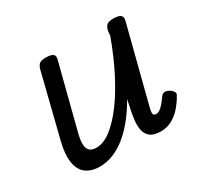

<svg xmlns="http://www.w3.org/2000/svg" viewBox="-117 -668 879 837"><g transform="rotate(-30 323.0 -250.0)"><path d="M167 15Q123 15 96.5 -5.5Q70 -26 64 -68.5Q58 -111 75 -175L152 -484Q158 -503 167.5 -509Q177 -515 197 -515Q226 -515 235 -506Q244 -497 238 -479L156 -159Q149 -132 148.5 -110.5Q148 -89 158.5 -76.5Q169 -64 195 -64Q230 -64 268.5 -93.5Q307 -123 346 -175.5Q385 -228 421.5 -299.5Q458 -371 489 -456L492 -484Q498 -503 507.5 -509Q517 -515 537 -515Q566 -515 575 -506Q584 -497 579 -479L483 -104Q478 -86 478 -76.5Q478 -67 482 -64Q486 -61 492 -61Q502 -61 511 -67Q520 -73 530.5 -85Q541 -97 553 -114Q561 -125 571 -126Q581 -127 595 -119Q608 -110 612 -101.5Q616 -93 609 -84Q599 -65 580 -41.5Q561 -18 534 -1.5Q507 15 473 15Q438 15 420.5 1Q403 -13 398.5 -35.5Q394 -58 397 -85Q400 -112 406 -137L415 -181Q387 -132 357 -95.5Q327 -59 295 -34Q263 -9 230.5 3Q198 15 167 15Z"/></g></svg>

Font: Playwrite IS
Style: Regular
Weight: 400
Designer: Veronika Burian, José Scaglione
Foundry: TypeTogether
Version: Version 1.002